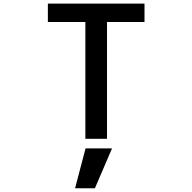

<svg xmlns="http://www.w3.org/2000/svg" viewBox="-20 -751 1040 1040"><path d="M443.4 52.7H586.9L494.1 268.6H386.7ZM239.3 -731.4H762.7V-631.8H559.6V1H442.4V-631.8H239.3Z"/></svg>

Font: GenEi Gothic M SemiBold
Style: Regular
Weight: 500
Designer: o_tamon (Modified); [Source Han Sans]
Ryoko NISHIZUKA  (kana & ideographs); Paul D. Hunt (Latin, Greek & Cyrillic); Wenl
Version: Version 1.1a;Original Version 1.004